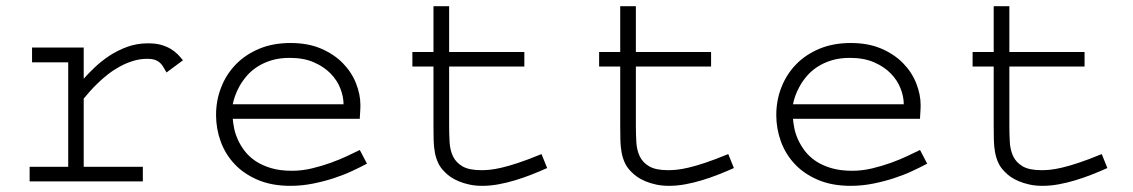

<svg xmlns="http://www.w3.org/2000/svg" viewBox="-20 -583 3641 617"><path d="M249 -330.1Q264.2 -347.2 284.9 -366.9Q305.7 -386.7 331.5 -403.8Q357.4 -420.9 388.7 -432.4Q419.9 -443.8 456.1 -443.8Q479.5 -443.8 497.1 -439Q514.6 -434.1 527.8 -426.3Q541 -418.5 550.8 -408.7Q560.5 -398.9 567.9 -389.2L515.1 -350.1Q508.8 -361.8 503.2 -370.4Q497.6 -378.9 490.7 -384Q483.9 -389.2 475.1 -391.6Q466.3 -394 453.1 -394Q429.7 -394 407.7 -387.2Q385.7 -380.4 365.5 -369.4Q345.2 -358.4 327.4 -344.5Q309.6 -330.6 294.7 -316.2Q279.8 -301.8 268.3 -288.8Q256.8 -275.9 249 -266.1V-46.9H439V0H75.2V-46.9H199.2V-382.8H83V-430.2H249Z M1159.2 -57.1Q1139.2 -46.4 1112.1 -33.7Q1085 -21 1053 -10.5Q1021 0 985.4 7.1Q949.7 14.2 913.1 14.2Q853.5 14.2 808.6 -4.9Q763.7 -23.9 733.9 -55.7Q704.1 -87.4 689.2 -128.4Q674.3 -169.4 674.3 -213.4Q674.3 -260.3 690.7 -302.2Q707 -344.2 737.8 -376Q768.6 -407.7 813 -426.3Q857.4 -444.8 913.6 -444.8Q969.7 -444.8 1011.7 -426.8Q1053.7 -408.7 1081.8 -379.9Q1109.9 -351.1 1124 -315.4Q1138.2 -279.8 1138.2 -245.1Q1138.2 -239.3 1137.9 -232.7Q1137.7 -226.1 1137.2 -220Q1136.7 -213.9 1136.5 -208.7Q1136.2 -203.6 1136.2 -201.2H728Q729 -188 732.4 -170.7Q735.8 -153.3 744.1 -134.8Q752.4 -116.2 766.1 -98.1Q779.8 -80.1 800.5 -65.9Q821.3 -51.8 850.3 -43Q879.4 -34.2 918 -34.2Q949.7 -34.2 981.7 -41.7Q1013.7 -49.3 1042.7 -59.8Q1071.8 -70.3 1096.2 -81.8Q1120.6 -93.3 1136.2 -101.1ZM1084 -248Q1084 -272.5 1073.7 -298.8Q1063.5 -325.2 1042.2 -346.9Q1021 -368.7 988.5 -382.8Q956.1 -397 911.1 -397Q878.4 -397 852.5 -389.2Q826.7 -381.3 806.9 -368.4Q787.1 -355.5 773.2 -339.4Q759.3 -323.2 750 -306.6Q740.7 -290 735.4 -274.7Q730 -259.3 728 -248Z M1423.3 -416H1665V-369.1H1423.3V-180.2Q1423.3 -151.9 1424.8 -126Q1426.3 -100.1 1436 -80.1Q1445.8 -60.1 1466.8 -48.1Q1487.8 -36.1 1527.3 -36.1Q1539.6 -36.1 1554.7 -37.6Q1569.8 -39.1 1592 -44.2Q1614.3 -49.3 1645.3 -59.6Q1676.3 -69.8 1720.2 -87.9L1738.3 -43Q1714.4 -32.2 1688.2 -22Q1662.1 -11.7 1635.5 -3.7Q1608.9 4.4 1582 9.3Q1555.2 14.2 1530.3 14.2Q1506.8 14.2 1488 10Q1469.2 5.9 1454.1 -0.5Q1439 -6.8 1427.7 -14.6Q1416.5 -22.5 1409.2 -30.3Q1395.5 -43.5 1388.2 -59.1Q1380.9 -74.7 1377.4 -93.3Q1374 -111.8 1373.5 -133.3Q1373 -154.8 1373 -180.2V-369.1H1305.2V-416H1373V-563H1423.3Z M2023.4 -416H2265.1V-369.1H2023.4V-180.2Q2023.4 -151.9 2024.9 -126Q2026.4 -100.1 2036.1 -80.1Q2045.9 -60.1 2066.9 -48.1Q2087.9 -36.1 2127.4 -36.1Q2139.6 -36.1 2154.8 -37.6Q2169.9 -39.1 2192.1 -44.2Q2214.4 -49.3 2245.4 -59.6Q2276.4 -69.8 2320.3 -87.9L2338.4 -43Q2314.5 -32.2 2288.3 -22Q2262.2 -11.7 2235.6 -3.7Q2209 4.4 2182.1 9.3Q2155.3 14.2 2130.4 14.2Q2106.9 14.2 2088.1 10Q2069.3 5.9 2054.2 -0.5Q2039.1 -6.8 2027.8 -14.6Q2016.6 -22.5 2009.3 -30.3Q1995.6 -43.5 1988.3 -59.1Q1981 -74.7 1977.5 -93.3Q1974.1 -111.8 1973.6 -133.3Q1973.1 -154.8 1973.1 -180.2V-369.1H1905.3V-416H1973.1V-563H2023.4Z M2959.5 -57.1Q2939.5 -46.4 2912.4 -33.7Q2885.3 -21 2853.3 -10.5Q2821.3 0 2785.6 7.1Q2750 14.2 2713.4 14.2Q2653.8 14.2 2608.9 -4.9Q2564 -23.9 2534.2 -55.7Q2504.4 -87.4 2489.5 -128.4Q2474.6 -169.4 2474.6 -213.4Q2474.6 -260.3 2491 -302.2Q2507.3 -344.2 2538.1 -376Q2568.8 -407.7 2613.3 -426.3Q2657.7 -444.8 2713.9 -444.8Q2770 -444.8 2812 -426.8Q2854 -408.7 2882.1 -379.9Q2910.2 -351.1 2924.3 -315.4Q2938.5 -279.8 2938.5 -245.1Q2938.5 -239.3 2938.2 -232.7Q2938 -226.1 2937.5 -220Q2937 -213.9 2936.8 -208.7Q2936.5 -203.6 2936.5 -201.2H2528.3Q2529.3 -188 2532.7 -170.7Q2536.1 -153.3 2544.4 -134.8Q2552.7 -116.2 2566.4 -98.1Q2580.1 -80.1 2600.8 -65.9Q2621.6 -51.8 2650.6 -43Q2679.7 -34.2 2718.3 -34.2Q2750 -34.2 2782 -41.7Q2814 -49.3 2843 -59.8Q2872.1 -70.3 2896.5 -81.8Q2920.9 -93.3 2936.5 -101.1ZM2884.3 -248Q2884.3 -272.5 2874 -298.8Q2863.8 -325.2 2842.5 -346.9Q2821.3 -368.7 2788.8 -382.8Q2756.3 -397 2711.4 -397Q2678.7 -397 2652.8 -389.2Q2627 -381.3 2607.2 -368.4Q2587.4 -355.5 2573.5 -339.4Q2559.6 -323.2 2550.3 -306.6Q2541 -290 2535.6 -274.7Q2530.3 -259.3 2528.3 -248Z M3223.6 -416H3465.3V-369.1H3223.6V-180.2Q3223.6 -151.9 3225.1 -126Q3226.6 -100.1 3236.3 -80.1Q3246.1 -60.1 3267.1 -48.1Q3288.1 -36.1 3327.6 -36.1Q3339.8 -36.1 3355 -37.6Q3370.1 -39.1 3392.3 -44.2Q3414.6 -49.3 3445.6 -59.6Q3476.6 -69.8 3520.5 -87.9L3538.6 -43Q3514.6 -32.2 3488.5 -22Q3462.4 -11.7 3435.8 -3.7Q3409.2 4.4 3382.3 9.3Q3355.5 14.2 3330.6 14.2Q3307.1 14.2 3288.3 10Q3269.5 5.9 3254.4 -0.5Q3239.3 -6.8 3228 -14.6Q3216.8 -22.5 3209.5 -30.3Q3195.8 -43.5 3188.5 -59.1Q3181.2 -74.7 3177.7 -93.3Q3174.3 -111.8 3173.8 -133.3Q3173.3 -154.8 3173.3 -180.2V-369.1H3105.5V-416H3173.3V-563H3223.6Z"/></svg>

Font: Ethiopic Sadiss
Style: Regular
Weight: 400
Designer: abass alamnehe
Foundry: Senamirmir Project
Version: Version 5.100